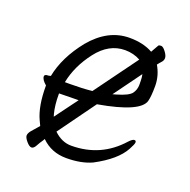

<svg xmlns="http://www.w3.org/2000/svg" viewBox="-98 -589 697 704"><g transform="rotate(20 250.0 -236.5)"><path d="M328 -6Q287 13 228.5 13Q170 13 131 -26L127 -19Q118 -6 111 7Q104 20 95.5 20Q87 20 75.5 6.5Q64 -7 64 -15.5Q64 -24 73 -35Q88 -52 99 -65L90 -84Q68 -131 68 -210V-212Q49 -228 49 -241Q49 -249 64 -249H65L73 -251Q88 -328 148 -403Q213 -481 297 -481Q351 -481 388 -460L405 -490Q407 -493 415 -493Q423 -493 433.5 -479Q444 -465 444 -455.5Q444 -446 437 -438.5Q430 -431 424 -423Q445 -387 445 -347Q445 -307 440 -288Q428 -239 267 -211L162 -66Q193 -36 230 -36Q345 -36 421 -121Q434 -135 441 -135Q448 -135 448 -128Q448 -121 436 -99Q409 -49 328 -6ZM134 -114 199 -202H189Q161 -201 128 -201H123V-196Q123 -155 131 -124ZM129 -247H135H150Q196 -247 235 -251L357 -418Q330 -433 297 -433Q234 -433 188 -373Q142 -313 129 -247ZM308 -265 322 -269Q367 -282 378 -297Q389 -312 389 -331.5Q389 -351 388 -360L386 -372ZM435 -436V-437Q435 -436 435 -436Z"/></g></svg>

Font: LXGW WenKai Mono TC Light
Style: Regular
Weight: 300
Designer: LXGW / Fontworks Inc.
Foundry: LXGW / Fontworks Inc.
Version: Version 1.330